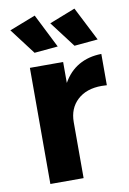

<svg xmlns="http://www.w3.org/2000/svg" viewBox="-87 -822 590 876"><g transform="rotate(-10 208.0 -384.5)"><path d="M406 -544V-399Q398 -400 382 -400Q311 -400 269.5 -361.5Q228 -323 228 -259V0H74V-538H228V-441Q256 -491 301 -517Q346 -543 406 -544ZM137 -769 216 -612 107 -602 16 -722ZM321 -769 401 -612 292 -602 201 -722Z"/></g></svg>

Font: Montserrat arm2 SemiBold
Style: Regular
Weight: 600
Designer: Julieta Ulanovsky
Foundry: Julieta Ulanovsky
Version: Version 6.000